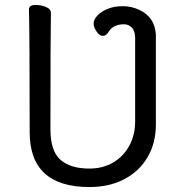

<svg xmlns="http://www.w3.org/2000/svg" viewBox="-20 -733 750 777"><path d="M341.8 23.9Q100.1 23.9 100.1 -198.2Q100.1 -585.9 97.2 -694.8Q97.2 -712.9 124 -712.9Q146 -712.9 166 -704.8Q186 -696.8 186 -680.2Q184.1 -584 184.1 -210Q184.1 -122.1 224.6 -86.4Q265.1 -50.8 341.8 -50.8Q396 -50.8 438 -75.4Q480 -100.1 503.4 -143.6Q526.9 -187 526.9 -242.2V-579.1Q526.9 -607.9 513.4 -621.3Q500 -634.8 481.9 -634.8Q437 -634.8 418 -602.1Q409.2 -587.9 396 -587.9Q382.8 -587.9 370.8 -605.5Q358.9 -623 358.9 -637.9Q358.9 -652.8 373 -668.9Q387.2 -685.1 414.1 -696.5Q440.9 -708 477.1 -708Q512.2 -708 543.9 -692.9Q606 -664.1 610.8 -594.2V-230Q610.8 -153.8 576.9 -96.4Q543 -39.1 482.4 -7.6Q421.9 23.9 341.8 23.9Z"/></svg>

Font: LXGW WenKai Screen
Style: Regular
Weight: 400
Designer: LXGW / Fontworks Inc.
Foundry: LXGW / Fontworks Inc.
Version: Version 1.510;January 18,2025